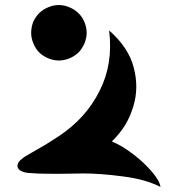

<svg xmlns="http://www.w3.org/2000/svg" viewBox="-20 -731 711 767"><path d="M621.1 15.6Q558.6 -15.6 469.7 -26.4Q380.9 -38.1 313.5 -38.1Q293 -38.1 249 -37.1Q204.1 -36.1 161.1 -37.1Q132.8 -37.1 109.4 -39.1Q85.9 -40 76.2 -43Q50.8 -50.8 49.8 -67.4Q49.8 -67.4 49.8 -68.4Q49.8 -84 69.3 -97.7Q73.2 -101.6 83 -107.4Q92.8 -113.3 106.4 -121.1Q130.9 -135.7 162.1 -153.3Q192.4 -171.9 215.8 -187.5Q324.2 -259.8 377.9 -368.2Q432.6 -475.6 416 -609.4Q494.1 -541 514.6 -460Q535.2 -379.9 512.7 -306.6Q501 -266.6 479.5 -230.5Q457 -195.3 426.8 -166Q448.2 -157.2 470.7 -143.6Q494.1 -128.9 515.6 -112.3Q555.7 -81.1 586.9 -44.9Q617.2 -9.8 621.1 15.6ZM326.2 -600.6Q326.2 -621.1 317.4 -642.6Q308.6 -664.1 293 -678.7Q278.3 -693.4 256.8 -702.1Q236.3 -710.9 214.8 -710.9Q193.4 -710.9 172.9 -702.1Q151.4 -693.4 136.7 -678.7Q121.1 -663.1 112.3 -642.6Q104.5 -621.1 104.5 -599.6Q104.5 -579.1 113.3 -557.6Q122.1 -536.1 136.7 -521.5Q151.4 -506.8 172.9 -498Q194.3 -489.3 214.8 -489.3Q236.3 -489.3 257.8 -498Q278.3 -506.8 293.9 -521.5Q308.6 -537.1 317.4 -557.6Q326.2 -579.1 326.2 -600.6Z"/></svg>

Font: MahoPreGreeks
Style: Regular
Weight: 400
Designer: ABC, Toei Animation
Foundry: Ishotihadus
Version: Version 1.00